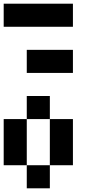

<svg xmlns="http://www.w3.org/2000/svg" viewBox="-20 -1020 540 1040"><path d="M0 -875V-1000H375V-875ZM125 -625V-750H375V-625ZM125 -375V-500H250V-375ZM125 -125H0V-375H125ZM375 -125H250V-375H375ZM250 -125V0H125V-125Z"/></svg>

Font: Tiny5
Style: Regular
Weight: 400
Designer: Stefan Schmidt
Foundry: Made with Bits'n'Picas by Kreative Software
Version: Version 1.002; ttfautohint (v1.8.4.7-5d5b)